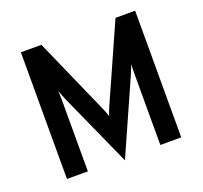

<svg xmlns="http://www.w3.org/2000/svg" viewBox="-123 -842 1054 997"><g transform="rotate(-20 404.0 -344.0)"><path d="M404 12 221 -395Q216.5 -406.5 211.2 -420Q206 -433.5 201.5 -445.5Q202.5 -435.5 203 -420.8Q203.5 -406 203.5 -395V0H88V-700H201.5L388 -278Q393 -267 397.2 -256Q401.5 -245 405.5 -233Q409.5 -244.5 413.8 -255.8Q418 -267 423 -278L611 -700H719.5V0H604V-395Q604 -407 604.5 -422.2Q605 -437.5 605.5 -446Q601 -435 595.2 -420.5Q589.5 -406 585 -395Z"/></g></svg>

Font: Overpass SemiBold
Style: Regular
Weight: 600
Designer: Delve Withrington, Dave Bailey, Thomas Jockin
Foundry: Delve Fonts LLC
Version: Version 4.000